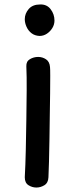

<svg xmlns="http://www.w3.org/2000/svg" viewBox="-20 -568 340 860"><path d="M143 272Q124 272 107.5 261.5Q91 251 91 226Q94 172 95.5 105Q97 38 98 -31.5Q99 -101 99.5 -163.5Q100 -226 98 -271Q97 -293 114 -303Q131 -313 151 -313Q170 -313 186 -302.5Q202 -292 204 -268Q205 -260 205 -228.5Q205 -197 204.5 -150Q204 -103 203 -49.5Q202 4 201.5 57Q201 110 199.5 154.5Q198 199 197 226Q196 251 179 261.5Q162 272 143 272ZM157 -407Q136 -408 121.5 -419Q107 -430 99 -447.5Q91 -465 91 -482Q91 -507 108.5 -527.5Q126 -548 160 -548Q190 -549 207 -526.5Q224 -504 224 -476Q224 -458 214.5 -442.5Q205 -427 190 -417Q175 -407 157 -407Z"/></svg>

Font: Playpen Sans Medium
Style: Regular
Weight: 500
Designer: Laura Meseguer, Veronika Burian, José Scaglione
Foundry: TypeTogether
Version: Version 1.001